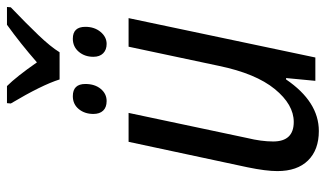

<svg xmlns="http://www.w3.org/2000/svg" viewBox="-212 -713 935 551"><g transform="rotate(-90 255.5 -437.5)"><path d="M40 -109Q40 -142 51 -195L124 -536H207L135 -196Q125 -155 125 -121Q125 -62 181 -62Q231 -62 275.5 -116.5Q320 -171 342 -277L397 -536H479L366 0H299L307 -84H303Q239 10 155 10Q101 10 70.5 -21Q40 -52 40 -109ZM234 -874 235 -885H284Q311 -858 352 -799Q407 -847 460 -885H511L510 -874Q464 -830 430.5 -795Q397 -760 381 -734H303Q287 -785 234 -874ZM204 -637Q204 -662 218 -679Q232 -696 255 -696Q290 -696 290 -660Q290 -633 276 -616Q262 -599 241 -599Q223 -599 213.5 -609Q204 -619 204 -637ZM368 -637Q368 -662 382.5 -679Q397 -696 420 -696Q454 -696 454 -660Q454 -634 439.5 -616.5Q425 -599 405 -599Q388 -599 378 -609Q368 -619 368 -637Z"/></g></svg>

Font: Noto Sans UI Narrow
Style: Italic
Weight: 400
Width: 4
Italic angle: -12°
Designer: Monotype Design Team
Foundry: Monotype Imaging Inc.
Version: Version 1.001